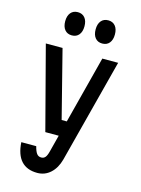

<svg xmlns="http://www.w3.org/2000/svg" viewBox="-152 -931 904 1231"><g transform="rotate(15 300.0 -315.5)"><path d="M60 -600H171L285 -152H347L322 -50H204ZM540 -600 361 90Q345 149 308 182.5Q271 216 221 216Q152 216 114.5 175Q77 134 72 52H171Q179 84 190 99Q201 114 220 114Q237 114 247 102Q257 90 264 62L435 -600ZM207 -693Q177 -693 160 -713.5Q143 -734 143 -770Q143 -806 160 -826.5Q177 -847 207 -847Q237 -847 254 -826.5Q271 -806 271 -770Q271 -734 254 -713.5Q237 -693 207 -693ZM409 -693Q379 -693 362 -713.5Q345 -734 345 -770Q345 -806 362 -826.5Q379 -847 409 -847Q439 -847 456 -826.5Q473 -806 473 -770Q473 -734 456 -713.5Q439 -693 409 -693Z"/></g></svg>

Font: Martian Mono Condensed
Style: Regular
Weight: 400
Width: 3
Designer: Roman Shamin
Foundry: Evil Martians
Version: Version 1.000